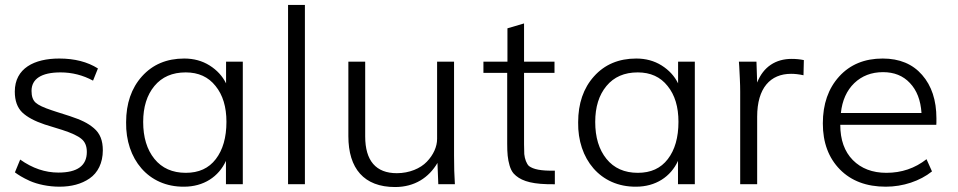

<svg xmlns="http://www.w3.org/2000/svg" viewBox="-20 -753 3917 785"><path d="M223.1 10.3C271.5 10.3 313 -0.5 346.2 -23.4C379.9 -46.4 400.4 -86.9 400.4 -138.2C400.4 -178.7 389.2 -207.5 363.8 -229C338.4 -250.5 312 -262.7 265.6 -278.3L245.6 -284.7L210.4 -295.9C199.2 -299.3 192.9 -301.8 191.4 -302.2C158.7 -313 136.7 -323.2 125.5 -333.5C114.3 -343.8 108.9 -359.4 108.9 -381.3C108.9 -430.2 148.9 -457 227.5 -457C274.4 -457 318.8 -445.8 360.4 -423.3L380.4 -473.1C337.9 -500 285.2 -513.7 222.2 -513.7C120.6 -513.7 40.5 -474.1 40.5 -378.4C40.5 -341.3 50.8 -313 70.8 -293.5C90.8 -274.4 121.6 -257.8 162.6 -244.1L234.9 -221.7C272.5 -209.5 298.8 -197.3 313 -185.1C327.6 -173.3 335 -155.8 335 -131.8C335 -75.7 296.4 -47.4 218.8 -47.4C164.6 -47.4 112.8 -64.9 62.5 -100.6L41 -48.3C54.7 -38.1 71.3 -27.3 102.1 -13.2C133.3 0.5 177.7 10.3 223.1 10.3Z M739.7 -46.4C685.1 -46.4 642.1 -65.4 611.3 -103.5C580.6 -141.6 565.4 -191.9 565.4 -254.4C565.4 -315.4 580.6 -364.3 611.3 -401.4C642.1 -438.5 684.6 -457 739.3 -457C791.5 -457 832 -438.5 861.3 -401.4C891.1 -364.7 905.8 -315.9 905.8 -254.9C905.8 -190.9 891.1 -140.1 862.3 -102.5C833.5 -64.9 793 -46.4 739.7 -46.4ZM732.4 10.3C812.5 10.3 874 -30.3 903.8 -95.2V0H972.7V-501H904.3V-412.1C889.6 -441.9 867.2 -466.3 836.9 -485.4C806.6 -504.4 772 -513.7 733.4 -513.7C661.6 -513.7 604 -489.3 560.5 -440.9C517.1 -392.6 495.6 -329.6 495.6 -252.9C493.2 -103.5 585.9 11.7 732.4 10.3Z M1226.6 0V-732.9H1157.7V0Z M1595.2 11.7C1675.3 11.7 1733.4 -26.9 1768.6 -86.9L1772 0H1839.8C1837.4 -34.7 1836.4 -73.7 1836.4 -116.7V-501H1767.1V-185.1C1767.1 -153.3 1752 -119.6 1725.1 -91.8C1699.2 -64.5 1653.8 -44.9 1602.5 -44.9C1517.1 -44.9 1473.1 -95.7 1473.1 -195.3V-501H1404.3V-196.3C1404.3 -64 1468.3 11.7 1595.2 11.7Z M2248.5 -55.2C2191.4 -54.2 2161.1 -60.5 2142.6 -74.2C2132.8 -83.5 2125.5 -103 2123.5 -123C2123 -133.3 2122.6 -146.5 2122.6 -163.1V-455.1H2247.1V-501H2122.6V-657.2L2054.7 -637.2V-501H1956.5V-455.1H2053.7V-166C2053.7 -126.5 2055.7 -103 2063.5 -76.2C2067.4 -63 2072.8 -51.8 2080.1 -43.5C2104 -17.6 2142.1 -2 2216.3 0H2231.9C2241.2 0.5 2247.1 0.5 2248.5 0.5Z M2587.9 -46.4C2533.2 -46.4 2490.2 -65.4 2459.5 -103.5C2428.7 -141.6 2413.6 -191.9 2413.6 -254.4C2413.6 -315.4 2428.7 -364.3 2459.5 -401.4C2490.2 -438.5 2532.7 -457 2587.4 -457C2639.6 -457 2680.2 -438.5 2709.5 -401.4C2739.3 -364.7 2753.9 -315.9 2753.9 -254.9C2753.9 -190.9 2739.3 -140.1 2710.4 -102.5C2681.6 -64.9 2641.1 -46.4 2587.9 -46.4ZM2580.6 10.3C2660.6 10.3 2722.2 -30.3 2752 -95.2V0H2820.8V-501H2752.4V-412.1C2737.8 -441.9 2715.3 -466.3 2685.1 -485.4C2654.8 -504.4 2620.1 -513.7 2581.5 -513.7C2509.8 -513.7 2452.1 -489.3 2408.7 -440.9C2365.2 -392.6 2343.8 -329.6 2343.8 -252.9C2341.3 -103.5 2434.1 11.7 2580.6 10.3Z M3075.7 0V-275.9C3075.7 -393.6 3129.9 -451.2 3214.4 -451.2C3230.5 -451.2 3247.1 -449.2 3265.1 -445.3L3266.6 -507.3C3250.5 -510.7 3233.9 -512.2 3216.3 -512.2C3152.3 -512.2 3101.1 -480.5 3075.7 -415.5L3072.8 -501H3001L3002.4 -481.4L3004.9 -431.2C3005.9 -411.1 3006.3 -393.6 3006.3 -378.4V0Z M3418 -291C3423.3 -342.3 3441.9 -383.3 3472.7 -413.1C3503.9 -442.9 3543 -458 3590.3 -458C3635.7 -458 3672.4 -443.4 3700.2 -413.6C3728.5 -383.8 3744.1 -343.3 3747.6 -291ZM3601.6 10.3C3671.9 10.3 3741.2 -12.7 3790.5 -52.2L3768.1 -102.1C3720.7 -64.9 3666 -46.4 3604 -46.4C3546.9 -46.4 3501 -64 3466.8 -98.6C3432.6 -133.3 3415.5 -181.6 3415.5 -242.7H3808.1C3808.6 -246.1 3808.6 -254.9 3808.6 -269C3808.6 -342.8 3789.1 -402.3 3750 -446.8C3711.4 -491.2 3657.7 -513.7 3588.9 -513.7C3515.1 -513.7 3455.6 -489.3 3411.1 -440.4C3366.7 -391.6 3344.2 -327.6 3344.2 -248.5C3344.2 -169.9 3367.7 -107.4 3414.1 -60.1C3460.4 -13.2 3522.9 10.3 3601.6 10.3Z"/></svg>

Font: Ride Light
Style: Regular
Weight: 300
Version: Version 3.000